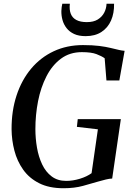

<svg xmlns="http://www.w3.org/2000/svg" viewBox="-20 -991 708 1020"><path d="M317.5 9Q240.5 9 187.8 -17.8Q135 -44.5 103 -89.8Q71 -135 56.5 -190.8Q42 -246.5 41.5 -304Q41 -402 68 -484Q95 -566 145.2 -626Q195.5 -686 265.5 -718.8Q335.5 -751.5 421 -751.5Q471.5 -751.5 507 -747Q542.5 -742.5 567.8 -736.2Q593 -730 613 -725.5Q620 -724 626.8 -722.8Q633.5 -721.5 642 -721L614 -563.5H545.5L536 -681.5Q520 -693 492.5 -703.5Q465 -714 415 -714Q350.5 -714 303.8 -679.2Q257 -644.5 226.8 -585.5Q196.5 -526.5 182.2 -453.8Q168 -381 168 -305.5Q168 -255.5 176.5 -206.5Q185 -157.5 204 -117.5Q223 -77.5 254.5 -53.8Q286 -30 331.5 -30Q367.5 -30 404.8 -41.5Q442 -53 466.5 -71L500 -304L388.5 -317L393 -358H622L576 -42.5Q561 -42 542.8 -37.5Q524.5 -33 501.5 -26.5Q466 -16 420.8 -3.5Q375.5 9 317.5 9ZM435 -799Q398.5 -799 373.8 -810.5Q349 -822 333.8 -841.5Q318.5 -861 312 -884.8Q305.5 -908.5 306 -932.5Q306.5 -945 307.8 -954Q309 -963 311 -971H351Q347.5 -939.5 356 -917.8Q364.5 -896 385.8 -884.8Q407 -873.5 441.5 -873.5Q477 -873.5 499.5 -887.5Q522 -901.5 533.5 -923.5Q545 -945.5 546 -971H586Q587 -921 570 -882.2Q553 -843.5 519 -821.2Q485 -799 435 -799Z"/></svg>

Font: Merriweather 96pt Medium
Style: Italic
Weight: 500
Italic angle: -7.8°
Version: Version 2.101